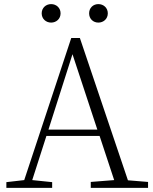

<svg xmlns="http://www.w3.org/2000/svg" viewBox="-20 -915 747 935"><path d="M234 0V-28L137 -38L206 -253H465L536 -38L422 -29V0H701V-29L603 -37L369 -730H327L98 -38L11 -28V0ZM333 -651 454 -284H216ZM229 -895C204 -895 183 -877 183 -850C183 -823 204 -805 229 -805C254 -805 275 -823 275 -850C275 -877 254 -895 229 -895ZM459 -895C434 -895 414 -877 414 -850C414 -823 434 -805 459 -805C484 -805 505 -823 505 -850C505 -877 484 -895 459 -895Z"/></svg>

Font: AllPunType ExtraLight
Style: Regular
Weight: 280
Version: 1.0